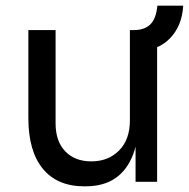

<svg xmlns="http://www.w3.org/2000/svg" viewBox="-20 -641 668 677"><path d="M277 16Q182 16 131 -46Q80 -108 80 -225V-535H176V-206Q176 -143 210 -107.5Q244 -72 302 -72Q362 -72 400 -110.5Q438 -149 438 -216V-535H534V0H458V-229H470Q470 -150 449 -95.5Q428 -41 386.5 -12.5Q345 16 281 16ZM456 -460 453 -535Q488 -535 509 -554Q530 -573 535 -621H626Q622 -549 578 -504.5Q534 -460 456 -460Z"/></svg>

Font: SVN-Sora Variable
Style: Regular
Weight: 400
Designer: Jonathan Barnbrook, Julián Moncada
Foundry: Barnbrook Fonts
Version: Version 2.000 - Viet hoa boi STYLEno.1 Fonts